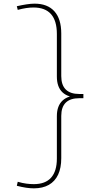

<svg xmlns="http://www.w3.org/2000/svg" viewBox="-20 -816 596 1050"><path d="M165 191Q228 191 259.5 155.5Q291 120 291 51V-181Q291 -237 322 -266Q353 -295 414 -295V-279Q315 -279 315 -182V49Q315 102.5 297.8 139.2Q280.5 176 247 195Q213.5 214 165 214Q145.5 214 122.2 210.5Q99 207 72 200L77 178Q102.5 185.5 124 188.2Q145.5 191 165 191ZM436 -279H414V-302H436ZM163 -775Q143.5 -775 122.5 -771.8Q101.5 -768.5 77 -762L72 -782Q100.5 -788.5 125 -792.2Q149.5 -796 169 -796Q240 -796 277.5 -754.2Q315 -712.5 315 -633V-400Q315 -351 339.8 -326.5Q364.5 -302 414 -302V-282Q352.5 -282 321.8 -311Q291 -340 291 -397V-630Q291 -775 163 -775Z"/></svg>

Font: Hepta Slab ExtraLight
Style: Regular
Weight: 200
Designer: Michael LaGattuta
Foundry: Michael LaGattuta
Version: Version 1.100